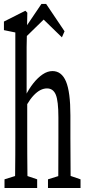

<svg xmlns="http://www.w3.org/2000/svg" viewBox="-27 -942 436 962"><path d="M-4.4 0V-43.5L72.3 -67.4H88.4L159.2 -43.5V0ZM47.4 0Q48.3 -27.3 48.8 -72.5Q49.3 -117.7 49.6 -166.3Q49.8 -214.8 49.8 -252.4V-779.3L-7.3 -791V-834L100.1 -888.2L109.9 -878.4L106.4 -706.5V-454.1L109.4 -438.5V-252.4Q109.4 -214.8 109.6 -166.3Q109.9 -117.7 110.4 -72.5Q110.8 -27.3 111.8 0ZM213.4 0V-43.5L290 -67.4H306.6L376.5 -43.5V0ZM264.2 0Q265.1 -27.3 265.1 -72Q265.1 -116.7 265.4 -165.5Q265.6 -214.4 265.6 -252.4V-354Q265.6 -436.5 252.4 -467.8Q239.3 -499 208.5 -499Q191.9 -499 175.5 -490.7Q159.2 -482.4 142.1 -464.6Q125 -446.8 106 -415L92.3 -460.9H100.1Q117.7 -496.6 140.1 -524.9Q162.6 -553.2 187 -569.6Q211.4 -585.9 235.8 -585.9Q281.7 -585.9 303.7 -533.7Q325.7 -481.4 325.7 -364.3V-252.4Q325.7 -213.9 326.2 -165.3Q326.7 -116.7 326.7 -72Q326.7 -27.3 327.6 0ZM204.1 -922.4 296.4 -785.2 283.2 -754.9 162.1 -872.6H221.2L100.6 -754.9L87.9 -785.2L180.7 -922.4Z"/></svg>

Font: Scarab Serif
Style: Condensed
Weight: 400
Designer: John Roberts
Foundry: Scarab
Version: 1.0